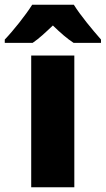

<svg xmlns="http://www.w3.org/2000/svg" viewBox="-70 -786 444 806"><path d="M240 -766H65C39 -724 -16 -655 -50 -620V-606H67C95 -625 119 -648 152 -679C184 -648 210 -625 239 -606H354V-620C318 -661 268 -721 240 -766ZM242 0V-553H61V0Z"/></svg>

Font: Noto Sans Devanagari SemiCondensed Black
Style: Regular
Weight: 900
Width: 4
Designer: Jelle Bosma - Monotype Design Team
Foundry: Monotype Imaging Inc.
Version: Version 2.004